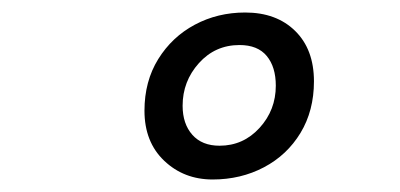

<svg xmlns="http://www.w3.org/2000/svg" viewBox="-20 -705 640 307"><path d="M320 -418Q274 -418 242.5 -448Q211 -478 211 -528Q211 -575 233 -610.5Q255 -646 291.5 -665.5Q328 -685 372 -685Q422 -685 452 -655.5Q482 -626 482 -575Q482 -528 460.5 -492.5Q439 -457 402 -437.5Q365 -418 320 -418ZM331 -472Q369 -472 395 -500.5Q421 -529 421 -568Q421 -598 406.5 -615.5Q392 -633 363 -633Q324 -633 298 -604Q272 -575 272 -536Q272 -507 287.5 -489.5Q303 -472 331 -472Z"/></svg>

Font: Source Code Pro ExtraLight SemiBold
Style: Italic
Weight: 600
Italic angle: -11°
Monospace: yes
Version: Version 1.016;hotconv 1.0.116;makeotfexe 2.5.65601